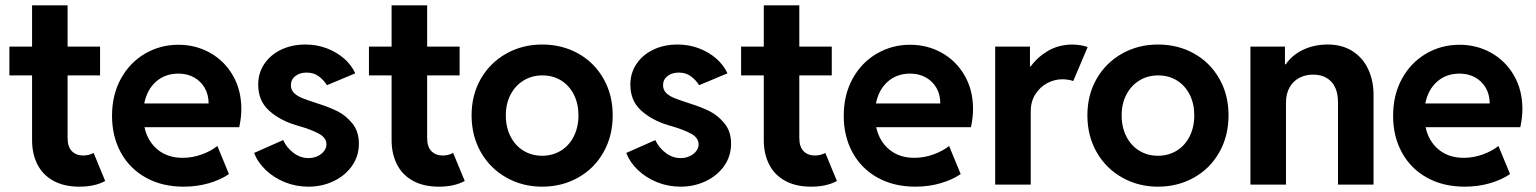

<svg xmlns="http://www.w3.org/2000/svg" viewBox="-20 -700 5823 728"><path d="M101.6 -168.9V-414.1H15.6V-523.4H101.6V-679.7H236.3V-523.4H359.4V-414.1H236.3V-176.8Q236.3 -143.1 252.7 -126.7Q269 -110.4 294.9 -110.4Q316.9 -110.4 335 -120.1L378.9 -13.7Q338.9 7.8 281.2 7.8Q223.1 7.8 182.6 -14.4Q142.1 -36.6 121.8 -76.7Q101.6 -116.7 101.6 -168.9Z M404.8 -260.7Q404.8 -340.8 438.7 -402.1Q472.7 -463.4 530.3 -496.8Q587.9 -530.3 656.7 -530.3Q721.7 -530.3 776.1 -500Q830.6 -469.7 862.8 -414.3Q895 -358.9 895 -287.1Q895 -270.5 893.3 -255.1Q891.6 -239.7 887.2 -217.8H527.8Q539.6 -164.1 577.6 -132.8Q615.7 -101.6 672.4 -101.6Q709.5 -101.6 744.6 -114.3Q779.8 -127 804.2 -146.5L848.1 -40Q816.4 -18.1 771.5 -5.1Q726.6 7.8 676.3 7.8Q594.7 7.8 533.2 -26.4Q471.7 -60.5 438.2 -121.6Q404.8 -182.6 404.8 -260.7ZM771 -307.6Q771 -340.8 756.3 -366.5Q741.7 -392.1 715.8 -406.5Q689.9 -420.9 656.7 -420.9Q606 -420.9 571.5 -390.4Q537.1 -359.9 526.9 -307.6Z M943.4 -120.1 1053.7 -168.9Q1066.4 -140.6 1092.5 -120.6Q1118.7 -100.6 1149.4 -100.6Q1168.5 -100.6 1184.1 -107.9Q1199.7 -115.2 1208.7 -127.2Q1217.8 -139.2 1217.8 -152.3Q1217.8 -177.7 1189.2 -193.1Q1160.6 -208.5 1115.2 -221.7L1101.6 -225.6Q1039.6 -244.6 999.3 -281.5Q959 -318.4 959 -378.9Q959 -423.3 982.4 -458Q1005.9 -492.7 1046.6 -512Q1087.4 -531.2 1137.7 -531.2Q1181.2 -531.2 1219 -516.8Q1256.8 -502.4 1284.9 -477.8Q1313 -453.1 1327.1 -421.9L1219.7 -377Q1208 -396 1189 -410.4Q1169.9 -424.8 1142.6 -424.8Q1116.7 -424.8 1099.9 -411.6Q1083 -398.4 1083 -377Q1083 -358.9 1095.2 -347.2Q1107.4 -335.4 1126.5 -327.9Q1145.5 -320.3 1187.5 -306.6Q1228 -293.9 1259.8 -278.1Q1291.5 -262.2 1316.2 -231.7Q1340.8 -201.2 1340.8 -155.3Q1340.8 -108.4 1314.9 -71.3Q1289.1 -34.2 1245.1 -13.2Q1201.2 7.8 1149.4 7.8Q1102.5 7.8 1060.5 -9Q1018.6 -25.9 987.8 -55.2Q957 -84.5 943.4 -120.1Z M1464.8 -168.9V-414.1H1378.9V-523.4H1464.8V-679.7H1599.6V-523.4H1722.7V-414.1H1599.6V-176.8Q1599.6 -143.1 1616 -126.7Q1632.3 -110.4 1658.2 -110.4Q1680.2 -110.4 1698.2 -120.1L1742.2 -13.7Q1702.1 7.8 1644.5 7.8Q1586.4 7.8 1545.9 -14.4Q1505.4 -36.6 1485.1 -76.7Q1464.8 -116.7 1464.8 -168.9Z M1768.1 -262.7Q1768.1 -340.3 1803.2 -401.4Q1838.4 -462.4 1899.7 -496.8Q1960.9 -531.2 2035.6 -531.2Q2111.3 -531.2 2172.4 -497.1Q2233.4 -462.9 2268.3 -401.6Q2303.2 -340.3 2303.2 -262.7Q2303.2 -184.6 2268.3 -122.8Q2233.4 -61 2172.1 -26.6Q2110.8 7.8 2035.6 7.8Q1960.9 7.8 1899.7 -26.9Q1838.4 -61.5 1803.2 -123Q1768.1 -184.6 1768.1 -262.7ZM2173.3 -262.7Q2173.3 -306.6 2156 -341.1Q2138.7 -375.5 2107.7 -394.8Q2076.7 -414.1 2036.6 -414.1Q1997.1 -414.1 1965.6 -395Q1934.1 -376 1916 -341.6Q1897.9 -307.1 1897.9 -262.7Q1897.9 -217.8 1915.8 -182.6Q1933.6 -147.5 1965.1 -128.4Q1996.6 -109.4 2035.6 -109.4Q2074.7 -109.4 2106.2 -128.4Q2137.7 -147.5 2155.5 -182.6Q2173.3 -217.8 2173.3 -262.7Z M2354.5 -120.1 2464.8 -168.9Q2477.5 -140.6 2503.7 -120.6Q2529.8 -100.6 2560.5 -100.6Q2579.6 -100.6 2595.2 -107.9Q2610.8 -115.2 2619.9 -127.2Q2628.9 -139.2 2628.9 -152.3Q2628.9 -177.7 2600.3 -193.1Q2571.8 -208.5 2526.4 -221.7L2512.7 -225.6Q2450.7 -244.6 2410.4 -281.5Q2370.1 -318.4 2370.1 -378.9Q2370.1 -423.3 2393.6 -458Q2417 -492.7 2457.8 -512Q2498.5 -531.2 2548.8 -531.2Q2592.3 -531.2 2630.1 -516.8Q2668 -502.4 2696 -477.8Q2724.1 -453.1 2738.3 -421.9L2630.9 -377Q2619.1 -396 2600.1 -410.4Q2581.1 -424.8 2553.7 -424.8Q2527.8 -424.8 2511 -411.6Q2494.1 -398.4 2494.1 -377Q2494.1 -358.9 2506.3 -347.2Q2518.6 -335.4 2537.6 -327.9Q2556.6 -320.3 2598.6 -306.6Q2639.2 -293.9 2670.9 -278.1Q2702.6 -262.2 2727.3 -231.7Q2752 -201.2 2752 -155.3Q2752 -108.4 2726.1 -71.3Q2700.2 -34.2 2656.2 -13.2Q2612.3 7.8 2560.5 7.8Q2513.7 7.8 2471.7 -9Q2429.7 -25.9 2398.9 -55.2Q2368.2 -84.5 2354.5 -120.1Z M2876 -168.9V-414.1H2790V-523.4H2876V-679.7H3010.7V-523.4H3133.8V-414.1H3010.7V-176.8Q3010.7 -143.1 3027.1 -126.7Q3043.5 -110.4 3069.3 -110.4Q3091.3 -110.4 3109.4 -120.1L3153.3 -13.7Q3113.3 7.8 3055.7 7.8Q2997.6 7.8 2957 -14.4Q2916.5 -36.6 2896.2 -76.7Q2876 -116.7 2876 -168.9Z M3179.2 -260.7Q3179.2 -340.8 3213.1 -402.1Q3247.1 -463.4 3304.7 -496.8Q3362.3 -530.3 3431.2 -530.3Q3496.1 -530.3 3550.5 -500Q3605 -469.7 3637.2 -414.3Q3669.4 -358.9 3669.4 -287.1Q3669.4 -270.5 3667.7 -255.1Q3666 -239.7 3661.6 -217.8H3302.2Q3314 -164.1 3352.1 -132.8Q3390.1 -101.6 3446.8 -101.6Q3483.9 -101.6 3519 -114.3Q3554.2 -127 3578.6 -146.5L3622.6 -40Q3590.8 -18.1 3545.9 -5.1Q3501 7.8 3450.7 7.8Q3369.1 7.8 3307.6 -26.4Q3246.1 -60.5 3212.6 -121.6Q3179.2 -182.6 3179.2 -260.7ZM3545.4 -307.6Q3545.4 -340.8 3530.8 -366.5Q3516.1 -392.1 3490.2 -406.5Q3464.4 -420.9 3431.2 -420.9Q3380.4 -420.9 3345.9 -390.4Q3311.5 -359.9 3301.3 -307.6Z M3753.4 -523.4H3885.3V-448.2H3888.2Q3914.6 -484.4 3954.6 -507.6Q3994.6 -530.8 4046.4 -531.2Q4064.5 -530.8 4080.6 -527.8Q4096.7 -524.9 4104 -521.5L4049.3 -392.6Q4044.4 -395 4032.5 -397.2Q4020.5 -399.4 4007.3 -399.4Q3979.5 -399.4 3952.1 -385.5Q3924.8 -371.6 3906.5 -343.8Q3888.2 -315.9 3888.2 -277.3V0H3753.4Z M4103 -262.7Q4103 -340.3 4138.2 -401.4Q4173.3 -462.4 4234.6 -496.8Q4295.9 -531.2 4370.6 -531.2Q4446.3 -531.2 4507.3 -497.1Q4568.4 -462.9 4603.3 -401.6Q4638.2 -340.3 4638.2 -262.7Q4638.2 -184.6 4603.3 -122.8Q4568.4 -61 4507.1 -26.6Q4445.8 7.8 4370.6 7.8Q4295.9 7.8 4234.6 -26.9Q4173.3 -61.5 4138.2 -123Q4103 -184.6 4103 -262.7ZM4508.3 -262.7Q4508.3 -306.6 4491 -341.1Q4473.6 -375.5 4442.6 -394.8Q4411.6 -414.1 4371.6 -414.1Q4332 -414.1 4300.5 -395Q4269 -376 4251 -341.6Q4232.9 -307.1 4232.9 -262.7Q4232.9 -217.8 4250.7 -182.6Q4268.6 -147.5 4300 -128.4Q4331.5 -109.4 4370.6 -109.4Q4409.7 -109.4 4441.2 -128.4Q4472.7 -147.5 4490.5 -182.6Q4508.3 -217.8 4508.3 -262.7Z M4721.2 -523.4H4852.1V-456.1H4855Q4879.9 -492.2 4921.9 -511.7Q4963.9 -531.2 5014.2 -531.2Q5068.8 -531.2 5108.2 -506.1Q5147.5 -481 5167.7 -437.7Q5188 -394.5 5188 -340.8V0H5053.2V-311.5Q5053.2 -362.8 5028.1 -389.9Q5002.9 -417 4958.5 -417Q4929.2 -417 4906 -404.5Q4882.8 -392.1 4869.4 -368.2Q4856 -344.2 4856 -310.5V0H4721.2Z M5262.2 -260.7Q5262.2 -340.8 5296.1 -402.1Q5330.1 -463.4 5387.7 -496.8Q5445.3 -530.3 5514.2 -530.3Q5579.1 -530.3 5633.5 -500Q5688 -469.7 5720.2 -414.3Q5752.4 -358.9 5752.4 -287.1Q5752.4 -270.5 5750.7 -255.1Q5749 -239.7 5744.6 -217.8H5385.3Q5397 -164.1 5435.1 -132.8Q5473.1 -101.6 5529.8 -101.6Q5566.9 -101.6 5602.1 -114.3Q5637.2 -127 5661.6 -146.5L5705.6 -40Q5673.8 -18.1 5628.9 -5.1Q5584 7.8 5533.7 7.8Q5452.1 7.8 5390.6 -26.4Q5329.1 -60.5 5295.7 -121.6Q5262.2 -182.6 5262.2 -260.7ZM5628.4 -307.6Q5628.4 -340.8 5613.8 -366.5Q5599.1 -392.1 5573.2 -406.5Q5547.4 -420.9 5514.2 -420.9Q5463.4 -420.9 5429 -390.4Q5394.5 -359.9 5384.3 -307.6Z"/></svg>

Font: Reddit Sans Vanilla
Style: Bold
Weight: 700
Designer: Stephen Hutchings
Foundry: Reddit
Version: Version 1.013